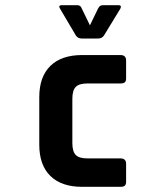

<svg xmlns="http://www.w3.org/2000/svg" viewBox="-20 -723 640 743"><path d="M296 -574Q282 -574 274 -585L212 -690Q204 -703 220 -703H278Q292 -703 296 -691L328 -625L360 -691Q366 -703 378 -703H438Q452 -703 446 -690L382 -585Q374 -574 360 -574ZM468 -89V-20Q468 -9 463 -4.5Q458 0 446 0H298Q218 0 175 -42Q132 -84 132 -163V-347Q132 -426 175 -468Q218 -510 298 -510H446Q468 -510 468 -489V-420Q468 -409 463 -404.5Q458 -400 446 -400H318Q286 -400 273 -386.5Q260 -373 260 -341V-169Q260 -137 273 -123.5Q286 -110 318 -110H446Q468 -110 468 -89Z"/></svg>

Font: RajdhaniMono
Style: Bold
Weight: 700
Monospace: yes
Designer: Satya Rajpurohit, Jyotish Sonowal
Foundry: Indian Type Foundry
Version: Version 1.201;PS 1.0;hotconv 1.0.78;makeotf.lib2.5.61930; tt